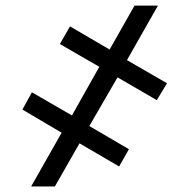

<svg xmlns="http://www.w3.org/2000/svg" viewBox="-20 -675 684 695"><path d="M405.5 -394.9 303.3 -218.8 446.7 -134.9 411.2 -72.4 267.8 -156.2 178.6 0H92.7L203.1 -194.6L61.1 -278.4L95.5 -340.9L240.4 -257.1L339.5 -433.2L196.7 -515.6L233.3 -579.5L376.8 -495.7L467 -654.8H551.8L439.6 -457.4L584.5 -373.6L547.6 -312.5Z"/></svg>

Font: Inter UI Medium
Style: Regular
Weight: 500
Designer: Rasmus Andersson
Foundry: rsms
Version: 3.2;8d6f07862